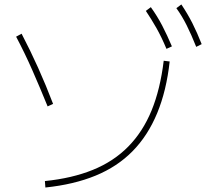

<svg xmlns="http://www.w3.org/2000/svg" viewBox="-20 -871 923 860"><path d="M181.1 -60Q302.2 -72.2 395.6 -110Q488.9 -147.8 554.4 -214.4Q620 -281.1 658.9 -376.1Q697.8 -471.1 713.3 -598.9L740 -595.6Q725.6 -464.4 683.9 -363.9Q642.2 -263.3 573.9 -193.9Q505.6 -124.4 408.3 -84.4Q311.1 -44.4 183.3 -31.1ZM193.3 -394.4Q158.9 -478.9 125 -556.1Q91.1 -633.3 52.2 -706.7L76.7 -720Q115.6 -645.6 150.6 -567.8Q185.6 -490 217.8 -405.6ZM725.6 -652.2Q703.3 -705.6 680.6 -745.6Q657.8 -785.6 633.3 -822.2L655.6 -838.9Q684.4 -798.9 706.7 -756.1Q728.9 -713.3 750 -663.3ZM858.9 -661.1Q836.7 -716.7 816.1 -757.8Q795.6 -798.9 770 -834.4L792.2 -851.1Q820 -810 841.7 -767.2Q863.3 -724.4 883.3 -673.3Z"/></svg>

Font: Paperlogy 1 Thin
Style: Regular
Weight: 250
Designer: redesigned by Lee Juim, glyphs from Gmarket Sans & Montserrat
Foundry: PT&
Version: Version 1.001